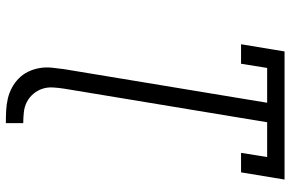

<svg xmlns="http://www.w3.org/2000/svg" viewBox="-184 -590 969 640"><g transform="rotate(90 300.0 -270.5)"><path d="M391 194Q370 194 349.5 193Q329 192 309.5 187.5Q290 183 272.5 173.5Q255 164 241.5 150.5Q228 137 219.5 119.5Q211 102 207.5 82Q204 62 206 41.5Q208 21 211 0L323 -677H207L193 -590H128L152 -735H579L555 -590H490L504 -677H388L276 0Q273 19 272 37.5Q271 56 276.5 72.5Q282 89 293.5 102.5Q305 116 320.5 124Q336 132 354.5 134Q373 136 391 136Z"/></g></svg>

Font: Iosevka Slab Light Extended
Style: Italic
Weight: 300
Width: 7
Italic angle: -9°
Monospace: yes
Designer: Belleve Invis
Foundry: Belleve Invis
Version: Version 11.1.0; ttfautohint (v1.8.3)